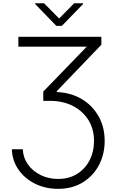

<svg xmlns="http://www.w3.org/2000/svg" viewBox="-20 -953 726 1178"><path d="M52.6 -37.3H119.7Q122.2 15.3 151.8 56.5Q181.5 97.7 229.9 121.3Q278.4 144.9 337 144.9Q403.1 144.9 452.4 114.3Q501.8 83.8 529.3 31.1Q556.8 -21.7 556.8 -88.4Q556.8 -160.5 523.1 -215.4Q489.3 -270.2 429.7 -301.7Q370 -333.1 292.3 -334.2H245.4V-391L512.1 -666.5H92.7V-727.3H601.9V-678.6L328.5 -393.8V-388.1Q415.1 -384.6 481.4 -345.2Q547.6 -305.8 584.9 -239.3Q622.2 -172.9 622.2 -88.4Q622.2 -7.1 587.2 59.7Q552.2 126.4 487.9 166Q423.7 205.6 336.3 205.6Q258.9 205.6 195.5 174.4Q132.1 143.1 93.8 88.2Q55.4 33.4 52.6 -37.3ZM250.4 -932.9 342.7 -839.5 435 -932.9H489.3V-927.9L359.7 -794.4H325.6L196 -927.9V-932.9Z"/></svg>

Font: Inter UI Light
Style: Regular
Weight: 300
Designer: Rasmus Andersson
Foundry: rsms
Version: 3.2;8d6f07862